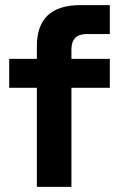

<svg xmlns="http://www.w3.org/2000/svg" viewBox="-20 -730 465 750"><path d="M294 -710H409V-597H319Q289 -597 274 -582Q259 -567 259 -537V0H124V-550Q124 -630 166.5 -670Q209 -710 294 -710ZM16 -500H409V-387H16Z"/></svg>

Font: Uncut Sans Variable
Style: Regular
Weight: 400
Designer: Kasper Nordkvist
Foundry: UNCUT.wtf
Version: Version 1.303;Glyphs 3.1.2 (3151)